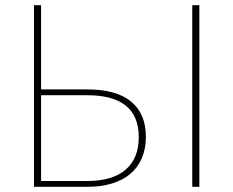

<svg xmlns="http://www.w3.org/2000/svg" viewBox="-20 -723 903 743"><path d="M317 -22.5Q415.5 -22.5 466.2 -66.5Q517 -110.5 517 -192Q517 -274 466.8 -314.2Q416.5 -354.5 318 -354.5H139V-22.5ZM318 -377Q430.5 -377 487.5 -329.8Q544.5 -282.5 544.5 -193.5Q544.5 -148 529.5 -112.2Q514.5 -76.5 485.8 -51.5Q457 -26.5 414.5 -13.2Q372 0 317 0H111.5V-703H139V-377ZM751.5 0H724V-703H751.5Z"/></svg>

Font: Lato 2
Style: Regular
Weight: 200
Designer: Lukasz Dziedzic with Adam Twardoch and Botio Nikoltchev
Foundry: tyPoland Lukasz Dziedzic
Version: Version 2.015; 2015-08-06; http://www.latofonts.com/